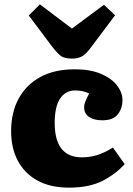

<svg xmlns="http://www.w3.org/2000/svg" viewBox="-20 -847 610 881"><path d="M297 14Q211 14 152 -18.5Q93 -51 62 -109Q31 -167 31 -245Q31 -330 65 -393.5Q99 -457 164 -493Q229 -529 323 -529Q394 -529 442.5 -508.5Q491 -488 516.5 -455.5Q542 -423 542 -387Q542 -351 521 -323Q500 -295 449 -295Q411 -295 388.5 -310.5Q366 -326 366 -355Q366 -366 371 -379.5Q376 -393 389 -418Q361 -432 324 -432Q281 -432 256 -395Q231 -358 231 -283Q231 -125 356 -125Q391 -125 424.5 -135Q458 -145 498 -170L552 -94Q512 -49 451 -17.5Q390 14 297 14ZM311 -578Q274 -578 257 -592Q240 -606 217 -636L112 -776L163 -827L310 -716L457 -825L508 -777L394 -625Q372 -596 353.5 -587Q335 -578 311 -578Z"/></svg>

Font: Literata 12pt ExtraBold
Style: Regular
Weight: 800
Designer: Latin by Veronika Burian and Jose Scaglione. Greek by Irene Vlachou. Cyrillic by Vera Evstafieva.
Foundry: TypeTogether
Version: Version 3.002